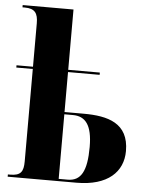

<svg xmlns="http://www.w3.org/2000/svg" viewBox="-54 -803 639 847"><g transform="rotate(5 265.5 -380.0)"><path d="M12 0H317C455 0 522 -66 522 -158C522 -282 429 -306 322 -306H237V-483H377V-493H237V-760H12V-750H22C67 -750 81 -730 81 -685V-493H8V-483H81V-74C81 -28 69 -10 22 -10H12ZM277 -10H237V-296H275C330 -296 361 -260 361 -162C361 -54 335 -10 277 -10Z"/></g></svg>

Font: Noto Serif Display Condensed ExtraBold
Style: Regular
Weight: 800
Width: 3
Designer: Monotype Design Team
Foundry: Monotype Imaging Inc.
Version: Version 2.009